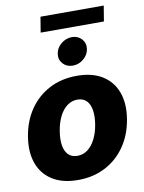

<svg xmlns="http://www.w3.org/2000/svg" viewBox="-98 -974 787 1051"><g transform="rotate(-10 295.5 -448.0)"><path d="M250 10.3Q163.6 10.3 107.4 -25.4Q51.3 -61 28.8 -124.5Q6.3 -188 20.5 -272.5Q34.2 -356.4 77.4 -419.4Q120.6 -482.4 188 -517.6Q255.4 -552.7 341.3 -552.7Q426.8 -552.7 482.9 -517.3Q539.1 -481.9 561.8 -418.2Q584.5 -354.5 570.3 -270Q556.6 -186.5 513.2 -123.3Q469.7 -60.1 402.6 -24.9Q335.4 10.3 250 10.3ZM269.5 -120.6Q301.3 -120.6 326.7 -139.9Q352.1 -159.2 369.4 -193.6Q386.7 -228 394 -272.9Q401.4 -318.4 395.8 -352.3Q390.1 -386.2 371.6 -405Q353 -423.8 321.3 -423.8Q289.6 -423.8 263.9 -404.5Q238.3 -385.3 221.2 -350.8Q204.1 -316.4 196.8 -271Q189.5 -226.1 194.8 -192.1Q200.2 -158.2 219 -139.4Q237.8 -120.6 269.5 -120.6ZM330.1 -611.3Q296.4 -611.3 275.6 -634Q254.9 -656.7 259.3 -688.5Q263.7 -720.7 290.5 -743.2Q317.4 -765.6 351.1 -766.1Q384.8 -765.6 405.3 -743.2Q425.8 -720.7 421.4 -688.5Q417.5 -656.7 390.6 -634Q363.8 -611.3 330.1 -611.3ZM553.2 -905.8 539.1 -819.8H187.5L201.7 -905.8Z"/></g></svg>

Font: Inter Tight ExtraBold
Style: Italic
Weight: 800
Italic angle: -9.39999°
Designer: Rasmus Andersson
Foundry: rsms
Version: Version 3.004